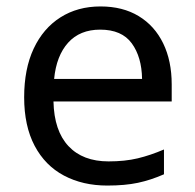

<svg xmlns="http://www.w3.org/2000/svg" viewBox="-20 -566 604 596"><path d="M292 -546Q361 -546 410.5 -516Q460 -486 486.5 -431.5Q513 -377 513 -304V-251H146Q148 -160 192.5 -112.5Q237 -65 317 -65Q368 -65 407.5 -74.5Q447 -84 489 -102V-25Q448 -7 408 1.5Q368 10 313 10Q237 10 178.5 -21Q120 -52 87.5 -113.5Q55 -175 55 -264Q55 -352 84.5 -415Q114 -478 167.5 -512Q221 -546 292 -546ZM291 -474Q228 -474 191.5 -433.5Q155 -393 148 -321H421Q420 -389 389 -431.5Q358 -474 291 -474Z"/></svg>

Font: Noto Sans Yi
Style: Regular
Weight: 400
Designer: Monotype Design Team
Foundry: Monotype Imaging Inc.
Version: Version 2.002; ttfautohint (v1.8.4.7-5d5b)